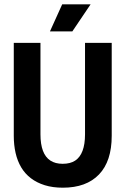

<svg xmlns="http://www.w3.org/2000/svg" viewBox="-20 -859 583 892"><path d="M272 13Q225 13 188 1.5Q151 -10 123.5 -31Q96 -52 78.5 -81.5Q61 -111 52.5 -148Q44 -185 44 -228V-660H168V-235Q168 -189 179.5 -158.5Q191 -128 214 -113Q237 -98 271 -98Q307 -98 329.5 -113Q352 -128 363.5 -158.5Q375 -189 375 -235V-660H499V-228Q499 -110 440 -48.5Q381 13 272 13ZM316 -713H212L269 -839H401Z"/></svg>

Font: Bricolage Grotesque 72pt SemiCondensed SemiBold
Style: Regular
Weight: 600
Width: 4
Designer: Mathieu Triay
Foundry: Atelier Triay
Version: Version 1.001;gftools[0.9.33.dev8+g029e19f]